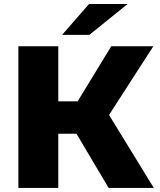

<svg xmlns="http://www.w3.org/2000/svg" viewBox="-20 -929 790 949"><path d="M517.1 0 357.9 -268.1H268.1V0H70.8V-700.2H268.1V-428.2H363.8L529.8 -700.2H737.8L519 -360.8L740.2 0ZM287.1 -756.8 419.9 -909.2H610.8L421.9 -756.8Z"/></svg>

Font: Montserrat ExtraBold
Style: Regular
Weight: 800
Designer: Julieta Ulanovsky
Foundry: Julieta Ulanovsky
Version: Version 9.000